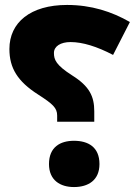

<svg xmlns="http://www.w3.org/2000/svg" viewBox="-20 -744 545 776"><path d="M211 -252H361V-294C361 -354 342 -395 272 -439C206 -481 198 -503 198 -530C198 -557 225 -574 265 -574C314 -574 372 -556 437 -522L505 -655C432 -697 349 -724 251 -724C103 -724 18 -653 18 -546C18 -469 51 -415 134 -362C193 -324 211 -308 211 -277ZM279 12C336 12 382 -15 382 -81C382 -150 336 -175 279 -175C224 -175 178 -150 178 -81C178 -15 224 12 279 12Z"/></svg>

Font: Noto Sans Arabic UI Bk
Style: Regular
Weight: 900
Designer: Monotype Design Team, Nadine Chahine and Nizar Qandah
Foundry: Monotype Imaging Inc.
Version: Version 2.010